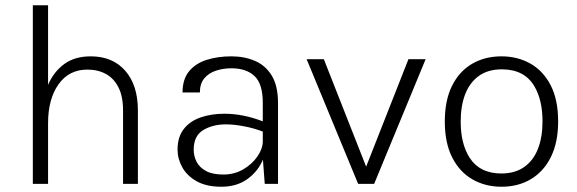

<svg xmlns="http://www.w3.org/2000/svg" viewBox="-20 -700 2197 731"><path d="M505 0H448.5V-279.5Q448.5 -332.5 431.2 -367Q414 -401.5 383.5 -418.2Q353 -435 312.5 -435Q242.5 -435 202.8 -379Q163 -323 163 -230.5V0H105V-680H163V-377Q185 -427.5 225 -456.5Q265 -485.5 325.5 -485.5Q409 -485.5 457 -430.5Q505 -375.5 505 -279.5Z M823 11Q766 11 729 -9.8Q692 -30.5 674 -63Q656 -95.5 656 -130Q656 -179 680 -209.2Q704 -239.5 744.5 -253.2Q785 -267 834.5 -267Q905.5 -267 980.5 -238V-308.5Q980.5 -380.5 949.2 -410.2Q918 -440 861 -440Q830.5 -440 803 -431.2Q775.5 -422.5 758.2 -402.2Q741 -382 741 -348H675Q675 -398.5 700 -428.8Q725 -459 767.2 -472.2Q809.5 -485.5 861 -485.5Q910.5 -485.5 950.8 -468.2Q991 -451 1014.8 -412Q1038.5 -373 1038.5 -307.5V0H988L981 -92Q962 -47 921.5 -18Q881 11 823 11ZM830.5 -35.5Q872.5 -35.5 906.5 -55.5Q940.5 -75.5 960.5 -105Q980.5 -134.5 980.5 -162V-199Q947.5 -212 909 -219.2Q870.5 -226.5 840.5 -226.5Q790 -226.5 753.8 -204.8Q717.5 -183 717.5 -130Q717.5 -106 728.2 -84.5Q739 -63 763.8 -49.2Q788.5 -35.5 830.5 -35.5Z M1404.5 0H1343.5L1147.5 -474.5H1213L1374 -65.5L1535 -474.5H1600.5Z M1889.5 11Q1828 11 1779 -17Q1730 -45 1701.8 -100.2Q1673.5 -155.5 1673.5 -237.5Q1673.5 -318 1701 -373.2Q1728.5 -428.5 1777.2 -457Q1826 -485.5 1889.5 -485.5Q1950 -485.5 1998.8 -458.2Q2047.5 -431 2076.2 -376Q2105 -321 2105 -237.5Q2105 -158 2077.5 -102.5Q2050 -47 2001.5 -18Q1953 11 1889.5 11ZM1888.5 -39.5Q1940.5 -39.5 1975.5 -64Q2010.5 -88.5 2028 -133Q2045.5 -177.5 2045.5 -237.5Q2045.5 -320 2014 -372.5Q1976 -436 1890.5 -436Q1838 -436 1803.2 -411Q1768.5 -386 1751.2 -341.5Q1734 -297 1734 -237.5Q1734 -153.5 1767 -101Q1806 -39.5 1888.5 -39.5Z"/></svg>

Font: Betina Sans Light
Style: Regular
Weight: 300
Designer: Jonathan Pinhorn (font) & Cristiano Sobral (main changes)
Version: Version 2.001;October 6, 2020;FontCreator 13.0.0.2681 64-bit